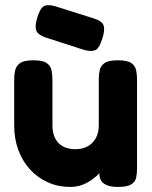

<svg xmlns="http://www.w3.org/2000/svg" viewBox="-20 -730 600 758"><path d="M256 8Q210 8 169.5 -10Q129 -28 99 -60.5Q69 -93 52.5 -137.5Q36 -182 36 -235V-416Q36 -436 40 -453Q44 -470 59.5 -481Q75 -492 112 -492Q149 -492 164.5 -481Q180 -470 183.5 -452.5Q187 -435 187 -415V-235Q187 -206 197.5 -184.5Q208 -163 228.5 -152Q249 -141 277 -141Q306 -141 326.5 -152.5Q347 -164 358.5 -185Q370 -206 370 -235V-417Q370 -437 374 -454Q378 -471 393.5 -481.5Q409 -492 446 -492Q483 -492 498.5 -481Q514 -470 517.5 -452.5Q521 -435 521 -416V-64Q521 -45 517.5 -28.5Q514 -12 498 -2Q482 8 446 8Q419 8 404 2Q389 -4 382 -13Q375 -22 373.5 -32Q372 -42 372 -50L385 -61Q382 -57 372 -46Q362 -35 345.5 -22.5Q329 -10 307 -1Q285 8 256 8ZM315 -532 160 -582Q129 -593 123 -610Q117 -627 127 -660Q138 -697 153 -705.5Q168 -714 199 -705L351 -657Q383 -647 389 -629.5Q395 -612 384 -578Q373 -542 359 -533.5Q345 -525 315 -532Z"/></svg>

Font: Fredoka Light SemiBold
Style: Regular
Weight: 600
Version: Version 2.001